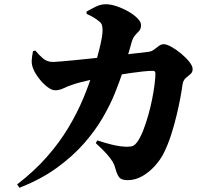

<svg xmlns="http://www.w3.org/2000/svg" viewBox="-20 -828 1040 908"><path d="M584 24Q555 24 544.5 11.5Q534 -1 526 -30Q522 -47 513 -62.5Q504 -78 485.5 -99Q467 -120 433 -151L440 -164Q474 -153 501 -146Q528 -139 548 -136.5Q568 -134 581 -134Q600 -134 609.5 -138.5Q619 -143 628 -155Q644 -177 657 -210.5Q670 -244 681 -282.5Q692 -321 699.5 -359Q707 -397 711 -429Q715 -461 715 -480Q715 -493 704 -493Q683 -493 655 -490Q627 -487 596.5 -482.5Q566 -478 535 -473Q504 -468 476 -463Q462 -461 443 -457.5Q424 -454 403 -449Q382 -444 361.5 -439Q341 -434 324 -428Q302 -421 281.5 -411Q261 -401 241 -401Q224 -401 202.5 -418Q181 -435 163 -459Q145 -483 137 -503Q129 -523 130 -542Q131 -561 136 -586L147 -589Q167 -565 185.5 -550Q204 -535 232 -535Q242 -535 268.5 -537.5Q295 -540 333.5 -543.5Q372 -547 417.5 -552Q463 -557 510 -562.5Q557 -568 602 -573.5Q647 -579 683 -583Q697 -585 708.5 -593.5Q720 -602 731 -610.5Q742 -619 754 -619Q768 -619 790.5 -606.5Q813 -594 836 -575Q859 -556 875 -536Q891 -516 891 -501Q891 -486 880.5 -477.5Q870 -469 858 -458.5Q846 -448 843 -427Q840 -404 833 -366Q826 -328 815 -282Q804 -236 789 -189.5Q774 -143 754 -103Q739 -73 712.5 -43.5Q686 -14 653 5Q620 24 584 24ZM61 44Q143 -19 202.5 -87Q262 -155 303.5 -224.5Q345 -294 373.5 -362Q402 -430 421 -493Q429 -517 436.5 -544.5Q444 -572 450.5 -598Q457 -624 461 -646.5Q465 -669 465 -683Q465 -700 462 -709.5Q459 -719 450 -726Q437 -737 422 -746Q407 -755 390 -762L389 -773Q408 -784 432 -796Q456 -808 480 -808Q504 -808 533 -798Q562 -788 588 -773Q614 -758 630.5 -741Q647 -724 647 -710Q647 -692 638.5 -682.5Q630 -673 620 -662.5Q610 -652 603 -630Q599 -615 593 -594.5Q587 -574 579 -547Q571 -520 559 -484Q546 -444 524 -389Q502 -334 466.5 -272.5Q431 -211 377.5 -150Q324 -89 249 -34.5Q174 20 72 60Z"/></svg>

Font: Noto Serif JP Black
Style: Regular
Weight: 900
Designer: Ryoko NISHIZUKA 西塚涼子 (kana & ideographs); Frank Grießhammer (Latin, Greek & Cyrillic); Wenlong ZHANG 张文龙 (bopomofo); San
Foundry: Adobe
Version: Version 2.003-H1;hotconv 1.1.1;makeotfexe 2.6.0